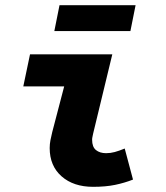

<svg xmlns="http://www.w3.org/2000/svg" viewBox="-20 -710 640 742"><path d="M340 12Q264 12 218 -28.5Q172 -69 172 -138Q172 -153 175 -168.5Q178 -184 182 -200L228 -376H70L96 -500H414L340 -194Q339 -188 337.5 -182Q336 -176 336 -170Q336 -142 351 -130Q366 -118 390 -118Q407 -118 423.5 -122.5Q440 -127 462 -136L494 -16Q461 -3 424.5 4.5Q388 12 340 12ZM190 -590 210 -690H504L484 -590Z"/></svg>

Font: Source Code Pro ExtraLight Black
Style: Italic
Weight: 900
Italic angle: -11°
Monospace: yes
Version: Version 1.016;hotconv 1.0.116;makeotfexe 2.5.65601